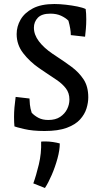

<svg xmlns="http://www.w3.org/2000/svg" viewBox="-20 -643 509 957"><path d="M202 10Q142 10 100 0Q58 -10 52 -13Q51 -22 50.5 -34Q50 -46 50 -61Q50 -83 52 -107Q54 -131 58 -160L127 -152Q127 -142 129 -122Q131 -102 138 -81Q152 -66 172 -55.5Q192 -45 221 -45Q257 -45 280 -60.5Q303 -76 314.5 -99Q326 -122 326 -147Q326 -180 308 -203Q290 -226 262.5 -244.5Q235 -263 205 -283L174 -304Q128 -336 95.5 -378Q63 -420 63 -473Q63 -511 82.5 -545Q102 -579 143.5 -601Q185 -623 251 -623Q277 -623 308 -619.5Q339 -616 366 -610.5Q393 -605 407 -598Q410 -577 410 -547Q410 -522 408 -499Q406 -476 404 -460L333 -468Q333 -497 321 -540Q307 -554 284.5 -564.5Q262 -575 231 -575Q188 -575 168.5 -554.5Q149 -534 149 -505Q149 -470 174 -437Q199 -404 242 -375L260 -363Q300 -337 336.5 -310Q373 -283 396.5 -247.5Q420 -212 420 -158Q420 -131 411 -102Q402 -73 379 -47.5Q356 -22 313 -6Q270 10 202 10ZM204 294 146 271Q160 233 173.5 177Q187 121 185 63Q190 62 195.5 62Q201 62 206 62Q225 62 244.5 65Q264 68 278 72Q278 105 266.5 147Q255 189 238 228.5Q221 268 204 294Z"/></svg>

Font: Maname
Style: Regular
Weight: 400
Designer: Pathum Egodawatta
Foundry: mooniak
Version: Version 1.000; ttfautohint (v1.8.4.7-5d5b)